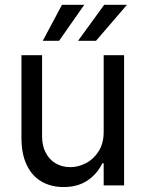

<svg xmlns="http://www.w3.org/2000/svg" viewBox="-20 -755 593 782"><path d="M402.3 -530.3H485.4V0H402.3V-89.8H396.5Q376 -46.4 336.2 -19.8Q296.4 6.8 239.3 6.8Q188 6.8 149.4 -15.4Q110.8 -37.6 89.1 -82.5Q67.4 -127.4 67.4 -193.4V-530.3H151.4V-199.2Q151.4 -161.6 166 -133.3Q180.7 -105 206.8 -89.6Q232.9 -74.2 266.6 -74.2Q298.3 -74.2 329.8 -90.3Q361.3 -106.4 381.8 -138.9Q402.3 -171.4 402.3 -217.8ZM404.3 -735.4H497.1L371.1 -588.9H297.9ZM232.4 -735.4H323.2L220.7 -588.9H154.3Z"/></svg>

Font: Pretendard GOV
Style: Regular
Weight: 400
Designer: Base glyphs from Inter by Rasmus Andersson; Hangeul glyphs from Noto Sans CJK(Source Han Sans) by Jang Soo-young and Kan
Foundry: Kil Hyung-jin
Version: Version 1.309